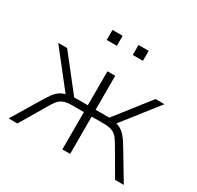

<svg xmlns="http://www.w3.org/2000/svg" viewBox="-151 -874 1073 1047"><g transform="rotate(30 385.5 -350.5)"><path d="M23 0 122 -165Q143 -200 159 -222.5Q175 -245 196.5 -258Q218 -271 252 -274L231 -263L51 -492H107L275 -278H361V-492H410V-278H496L664 -492H720L540 -263L519 -274Q550 -271 569 -261Q588 -251 606.5 -229Q625 -207 649 -165L748 0H693L602 -156Q586 -184 573 -201Q560 -218 540 -226.5Q520 -235 484 -235H410V0H361V-235H287Q252 -235 232 -226.5Q212 -218 199 -201Q186 -184 170 -156L78 0ZM436 -638V-701H500V-638ZM272 -638V-701H336V-638Z"/></g></svg>

Font: Nunito Sans 7pt SemiCondensed ExtraLight
Style: Regular
Weight: 250
Width: 4
Designer: Vernon Adams
Foundry: Vernon Adams
Version: Version 3.101;gftools[0.9.27]